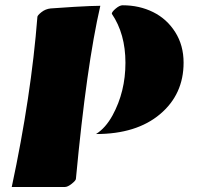

<svg xmlns="http://www.w3.org/2000/svg" viewBox="-20 -518 790 742"><path d="M25.4 204.6Q100.6 -147 124.5 -452.6Q124.5 -458.5 140.1 -470.9Q155.8 -483.4 175.8 -485.4Q195.8 -487.3 266.4 -491.5Q336.9 -495.6 367.7 -495.6Q314.5 -265.1 273.4 172.9Q273.4 179.2 257.6 191.9Q241.7 204.6 231 204.6ZM351.1 0Q388.2 -23.4 415 -72.3Q464.8 -163.6 464.8 -275.4Q464.8 -387.2 412.1 -464.8Q412.1 -472.2 427.2 -484.9Q442.4 -497.6 453.6 -497.6Q518.6 -497.6 571.8 -471.2Q625 -444.8 657.2 -393.8Q689.5 -342.8 689.5 -275.9Q689.5 -153.3 598.4 -76.7Q507.3 0 351.1 0Z"/></svg>

Font: Emblema One
Style: Regular
Weight: 400
Designer: Riccardo De Franceschi
Foundry: Riccardo De Franceschi
Version: Version 1.003